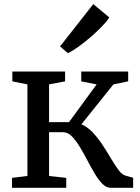

<svg xmlns="http://www.w3.org/2000/svg" viewBox="-20 -890 664 910"><path d="M37 0V-47L110 -56V-490L38.5 -504.5V-551H288.5V-504.5L212.5 -490V-311H307L438 -490L365 -504.5V-551H587.5V-504.5L517.5 -490L366 -301Q395.5 -288 420.8 -261Q446 -234 467.2 -201.2Q488.5 -168.5 507 -137.2Q525.5 -106 542 -84Q558.5 -62 573.5 -58L611 -47.5V0H503.5Q483.5 0 465 -19Q446.5 -38 428.5 -68Q410.5 -98 393 -131.8Q375.5 -165.5 357.2 -195.5Q339 -225.5 319.8 -244.5Q300.5 -263.5 278.5 -263.5H212.5V-56L294 -47V0ZM301.5 -638.5 264.5 -670 422 -870.5 498 -807.5Q487 -789.5 463 -764.5Q439 -739.5 409 -713.8Q379 -688 350.8 -667.8Q322.5 -647.5 302.5 -638.5Z"/></svg>

Font: Merriweather 28pt
Style: Regular
Weight: 400
Version: Version 2.100